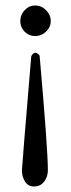

<svg xmlns="http://www.w3.org/2000/svg" viewBox="-20 -450 255 693"><path d="M106.9 -430.2Q129.4 -430.2 146.2 -413.3Q163.1 -396.5 163.1 -374Q163.1 -352.1 146.2 -335.9Q129.4 -319.8 106.9 -319.8Q84.5 -319.8 68.8 -335.7Q53.2 -351.6 53.2 -374Q53.2 -396.5 69.1 -413.3Q85 -430.2 106.9 -430.2ZM59.1 165Q59.1 154.3 92.8 -247.1Q98.6 -258.8 108.9 -259.8Q119.6 -255.4 123 -249Q152.8 89.8 152.8 165Q152.8 187.5 139.4 205.3Q126 223.1 103 223.1Q81.5 223.1 70.3 205.3Q59.1 187.5 59.1 165Z"/></svg>

Font: Crimson
Style: Roman
Weight: 400
Version: Version 0.8